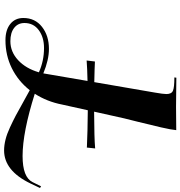

<svg xmlns="http://www.w3.org/2000/svg" viewBox="9 -850 895 953"><g transform="rotate(90 456.5 -373.5)"><path d="M913.1 -124.5 890.6 -77.1Q827.6 53.7 726.6 53.7Q701.2 53.7 672.9 46.6Q644.5 39.6 612.1 24.4Q579.6 9.3 554.4 -3.9Q529.3 -17.1 489.7 -39.6Q450.2 -62 427.7 -73.7Q382.3 -16.1 318.4 15.4Q254.4 46.9 179.7 46.9Q128.4 46.9 98.9 22.9Q69.3 -1 69.3 -42Q69.3 -100.1 113.3 -134.5Q157.2 -168.9 222.7 -168.9Q276.9 -168.9 344.2 -141.1L381.8 -360.4Q314.9 -358.9 286.1 -356.4L280.3 -356L285.2 -397H289.6Q314 -395.5 387.7 -394L439.5 -694.8Q446.8 -736.3 446.8 -752Q446.8 -777.3 430.4 -784.4Q414.1 -791.5 364.3 -791.5L365.7 -801.3L509.8 -799.8L626 -800.8Q624 -776.9 612.1 -724.9Q600.1 -672.9 584.5 -610.4Q568.8 -547.9 567.4 -542L534.2 -393.1Q670.4 -394 710.9 -397.9L716.8 -398.4L712.4 -356.9L707.5 -357.4Q637.7 -360.8 527.3 -361.8L499 -234.4Q484.4 -159.2 445.3 -98.6Q636.7 -38.1 754.4 -38.1Q859.4 -38.1 883.8 -87.4L904.8 -129.9ZM338.9 -119.1Q282.2 -144.5 218.3 -144.5Q165 -144.5 129.6 -118.4Q94.2 -92.3 94.2 -47.4Q94.2 -15.1 118.4 3.7Q142.6 22.5 184.6 22.5Q237.3 22.5 278.8 -16.1Q320.3 -54.7 338.9 -119.1Z"/></g></svg>

Font: QumpellkaNo12
Style: Regular
Weight: 500
Designer: gluk (gluksza@wp.pl)
Foundry: gluk (gluksza@wp.pl)
Version: Version 00.480